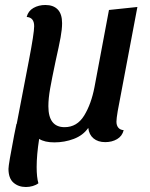

<svg xmlns="http://www.w3.org/2000/svg" viewBox="-20 -550 603 770"><path d="M476 -28Q470 -4 449.5 8Q429 20 402 20Q373 20 355 5Q337 -10 334 -37Q313 -7 276 7Q239 21 198 21Q159 21 137 7Q127 71 127 120Q127 161 134 185Q125 192 111.5 196Q98 200 84 200Q54 200 34 182.5Q14 165 14 127Q14 110 37 -9L46 -53H47L96 -308Q117 -417 117 -445Q117 -480 87 -482Q93 -506 114 -518Q135 -530 162 -530Q194 -530 211.5 -512Q229 -494 229 -457Q229 -433 223 -400Q217 -367 203 -305Q188 -234 181 -194.5Q174 -155 174 -124Q174 -40 239 -40Q289 -40 317.5 -86.5Q346 -133 359 -201L417 -510L531 -522L452 -104Q447 -74 447 -62Q447 -47 454.5 -38Q462 -29 476 -28Z"/></svg>

Font: Sansita SW
Style: Italic
Weight: 400
Italic angle: -11°
Designer: Pablo Cosgaya
Foundry: Omnibus-Type
Version: Version 1.000